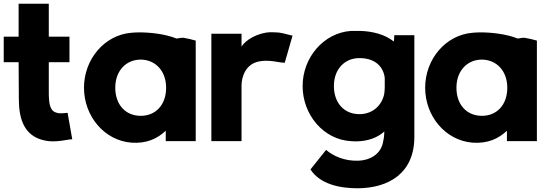

<svg xmlns="http://www.w3.org/2000/svg" viewBox="-22 -758 2940 1031"><path d="M-2 -424H78L79 -262C79 -241 79 -220 80 -200C84 -105 117 -14 240 0C296 5 346 -11 366 -10L341 -152C326 -152 301 -145 278 -154C255 -161 243 -185 241 -230C240 -241 240 -252 240 -265V-424H351V-561H240V-738H78V-561H-2Z M429 -287C429 -135 537 -4 683 8C764 14 823 -13 868 -56V0H1029V-540C1009 -546 987 -551 964 -555C956 -556 943 -554 926 -551C865 -576 779 -585 720 -584C706 -584 694 -583 683 -582C538 -570 429 -439 429 -287ZM597 -287C597 -378 655 -438 734 -438C812 -437 870 -378 870 -287V-284C869 -195 814 -136 734 -136C652 -136 597 -196 597 -287Z M1113 0H1275V-299C1275 -343 1296 -418 1375 -429C1411 -435 1443 -430 1471 -425C1485 -423 1497 -421 1507 -421L1549 -567C1539 -567 1515 -577 1477 -583C1463 -584 1447 -585 1429 -585C1361 -582 1296 -543 1275 -508V-577H1113Z M1603 -296C1603 -142 1715 -8 1863 0C1874 1 1886 1 1897 1C1953 -1 2003 -17 2042 -52C2041 -34 2040 -17 2036 -1C2025 75 1957 104 1900 105C1827 107 1768 80 1729 47L1645 152C1698 232 1803 253 1899 253C2063 252 2203 174 2203 -23V-569H2095C2095 -565 2095 -548 2093 -535C2042 -575 1976 -590 1912 -592H1863C1716 -582 1603 -449 1603 -296ZM1771 -296C1771 -387 1829 -446 1908 -446C1990 -446 2033 -403 2043 -347C2044 -341 2044 -335 2044 -330V-292C2044 -278 2043 -265 2041 -252C2026 -186 1974 -145 1908 -145C1826 -145 1771 -205 1771 -296Z M2261 -287C2261 -135 2369 -4 2515 8C2596 14 2655 -13 2700 -56V0H2861V-540C2841 -546 2819 -551 2796 -555C2788 -556 2775 -554 2758 -551C2697 -576 2611 -585 2552 -584C2538 -584 2526 -583 2515 -582C2370 -570 2261 -439 2261 -287ZM2429 -287C2429 -378 2487 -438 2566 -438C2644 -437 2702 -378 2702 -287V-284C2701 -195 2646 -136 2566 -136C2484 -136 2429 -196 2429 -287Z"/></svg>

Font: Rabbid Highway Sign IV
Style: Bd
Weight: 400
Foundry: Cannot Into Space Fonts
Version: Version 0.277